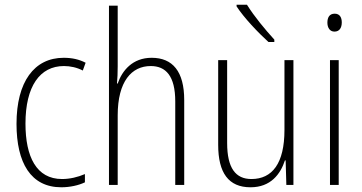

<svg xmlns="http://www.w3.org/2000/svg" viewBox="-20 -784 1534 814"><path d="M240 10C276 10 313 2 340 -11V-46C310 -33 276 -25 243 -25C134 -25 88 -120 88 -260C88 -418 149 -504 251 -504C278 -504 306 -498 331 -485L343 -518C316 -532 286 -539 250 -539C125 -539 50 -437 50 -259C50 -93 111 10 240 10Z M479 -503V-760H442V0H479V-295C479 -439 538 -504 619 -504C683 -504 723 -462 723 -354V0H761V-360C761 -481 712 -539 623 -539C542 -539 498 -485 479 -430H476C478 -454 479 -473 479 -503Z M1027 -764H983V-757C1014 -709 1075 -645 1118 -606H1143V-616C1104 -659 1058 -714 1027 -764ZM1224 -529H1186V-233C1186 -91 1134 -25 1046 -25C979 -25 943 -71 943 -178V-529H905V-170C905 -51 949 10 1042 10C1128 10 1169 -46 1188 -104H1191L1194 0H1224Z M1399 -726C1376 -726 1368 -709 1368 -688C1368 -667 1378 -650 1398 -650C1419 -650 1429 -666 1429 -689C1429 -709 1421 -726 1399 -726ZM1416 -529H1379V0H1416Z"/></svg>

Font: Noto Sans Gujarati Condensed ExtraLight
Style: Regular
Weight: 200
Width: 3
Designer: Jelle Bosma - Monotype Design Team, Universal Thirst
Foundry: Monotype Imaging Inc.
Version: Version 2.106